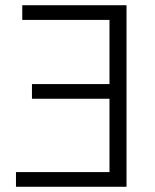

<svg xmlns="http://www.w3.org/2000/svg" viewBox="-20 -713 593 733"><path d="M41 0V-56H398V-336H102V-392H398V-637H65V-693H463V0Z"/></svg>

Font: Ubuntu Sans Light
Style: Regular
Weight: 300
Designer: Dalton Maag Ltd
Foundry: Dalton Maag Ltd
Version: Version 1.006; ttfautohint (v1.8.4.7-5d5b)